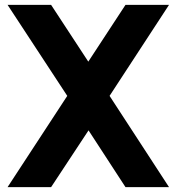

<svg xmlns="http://www.w3.org/2000/svg" viewBox="-20 -765 722 785"><path d="M11 0H189L342 -232L493 0H671L428 -373L671 -745H493L341 -513L189 -745H11L255 -373Z"/></svg>

Font: Plus Jakarta Sans ExtraBold
Style: Regular
Weight: 800
Designer: Gumpita Rahayu
Foundry: Tokotype
Version: Version 2.004; ttfautohint (v1.8.3)